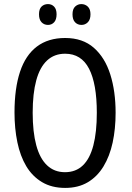

<svg xmlns="http://www.w3.org/2000/svg" viewBox="-20 -910 645 940"><path d="M546 -358Q546 -279 531.5 -212Q517 -145 486.5 -95Q456 -45 409.5 -17.5Q363 10 299 10Q233 10 185.5 -18.5Q138 -47 108.5 -96.5Q79 -146 65 -213.5Q51 -281 51 -359Q51 -477 78 -558.5Q105 -640 160.5 -682Q216 -724 299 -724Q385 -724 439.5 -676Q494 -628 520 -545.5Q546 -463 546 -358ZM140 -358Q140 -264 157.5 -199Q175 -134 210.5 -100.5Q246 -67 298 -67Q351 -67 385.5 -100Q420 -133 437 -198Q454 -263 454 -358Q454 -500 416 -573.5Q378 -647 299 -647Q246 -647 210.5 -614Q175 -581 157.5 -516.5Q140 -452 140 -358ZM171 -840Q171 -866 183.5 -878Q196 -890 215 -890Q233 -890 245 -877.5Q257 -865 257 -840Q257 -814 245 -801Q233 -788 215 -788Q196 -788 183.5 -801Q171 -814 171 -840ZM335 -840Q335 -866 348 -878Q361 -890 378 -890Q397 -890 410 -877.5Q423 -865 423 -840Q423 -814 410 -801Q397 -788 379 -788Q360 -788 347.5 -801Q335 -814 335 -840Z"/></svg>

Font: Noto Sans Display Condensed
Style: Regular
Weight: 400
Width: 3
Designer: Monotype Design Team
Foundry: Monotype Imaging Inc.
Version: Version 2.003